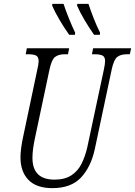

<svg xmlns="http://www.w3.org/2000/svg" viewBox="-20 -964 699 994"><path d="M251 10Q169 10 127.5 -32.5Q86 -75 86 -149Q86 -172 90 -201Q94 -230 99 -252L173 -603Q180 -633 180 -648Q180 -670 166.5 -676.5Q153 -683 129 -683H113L119 -714H338L332 -683H314Q283 -683 265 -669Q247 -655 236 -603L161 -249Q148 -188 148 -147Q148 -34 262 -34Q315 -34 349 -56Q383 -78 402 -116Q421 -154 432 -202L518 -605Q524 -633 524 -648Q524 -670 510.5 -676.5Q497 -683 472 -683H456L462 -714H659L652 -683H636Q605 -683 587 -669Q569 -655 558 -603L471 -193Q451 -100 399.5 -45Q348 10 251 10ZM467 -784Q442 -819 417.5 -860.5Q393 -902 379 -935L380 -944H438Q448 -913 464.5 -870.5Q481 -828 498 -795L497 -784ZM338 -784Q313 -819 288.5 -860.5Q264 -902 250 -935L251 -944H309Q319 -913 336 -870.5Q353 -828 369 -795L368 -784Z"/></svg>

Font: Noto Serif ExtraCondensed Light
Style: Italic
Weight: 300
Width: 2
Italic angle: -12°
Designer: Monotype Design Team
Foundry: Monotype Imaging Inc.
Version: Version 2.014; ttfautohint (v1.8.4.7-5d5b)